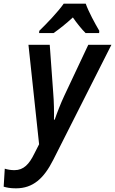

<svg xmlns="http://www.w3.org/2000/svg" viewBox="-100 -786 627 1046"><path d="M114 -618 113 -606H192C225 -629 260 -657 297 -691C319 -659 345 -627 366 -606H440L441 -618C418 -657 383 -721 367 -766H247C215 -720 154 -657 114 -618ZM-13 240C80 240 139 186 190 85L507 -542H381L251 -266C231 -224 210 -169 198 -134H194C195 -173 194 -233 190 -279L171 -542H55L113 0L86 53C59 108 29 141 -21 141C-41 141 -58 138 -74 133L-80 231C-63 236 -44 240 -13 240Z"/></svg>

Font: Noto Sans SemiCondensed SemiBold
Style: Italic
Weight: 600
Width: 4
Italic angle: -12°
Designer: Monotype Design Team
Foundry: Monotype Imaging Inc.
Version: Version 2.013